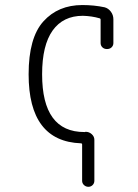

<svg xmlns="http://www.w3.org/2000/svg" viewBox="-20 -550 540 750"><path d="M295.9 9.8Q91.8 2 91.8 -259.8Q91.8 -402.3 149.4 -466.3Q207 -530.3 301.8 -530.3Q347.7 -530.3 388.7 -521.5Q403.3 -517.6 413.1 -504.4Q422.9 -491.2 422.9 -474.6V-381.8Q422.9 -372.1 416 -365.2Q409.2 -358.4 397.9 -358.4Q386.7 -358.4 379.9 -365.2Q373 -372.1 373 -381.8V-472.7Q373 -477.5 369.1 -478.5Q338.9 -487.3 303.7 -488.3Q226.6 -488.3 185.5 -430.7Q144.5 -373 144.5 -259.8Q144.5 -34.2 309.6 -34.2H311.5L314.5 -35.2Q328.1 -35.2 338.4 -25.9Q348.6 -16.6 348.6 -3.9V156.2Q348.6 166 341.8 172.9Q335 179.7 325.2 179.7Q315.4 179.7 308.1 172.9Q300.8 166 300.8 156.2V14.6Q300.8 9.8 295.9 9.8Z"/></svg>

Font: Rounded-L Mgen+ 1mn light
Style: Regular
Weight: 200
Designer: [Source Han Sans]
Ryoko NISHIZUKA  (kana & ideographs); Paul D. Hunt (Latin, Greek & Cyrillic); Wenlong ZHANG  (bopomofo
Version: Version 1.059.20150602